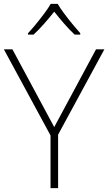

<svg xmlns="http://www.w3.org/2000/svg" viewBox="-20 -968 557 988"><path d="M259 -314 474 -714H517L279 -275V0H240V-271L0 -714H44ZM277 -948Q289 -927 309.5 -899.5Q330 -872 352.5 -844.5Q375 -817 393 -797V-790H364Q337 -815 309 -847.5Q281 -880 259 -908Q237 -880 208.5 -847.5Q180 -815 153 -790H124V-797Q143 -817 165.5 -844.5Q188 -872 208.5 -899.5Q229 -927 241 -948Z"/></svg>

Font: Noto Sans Arabic UI XLt
Style: Regular
Weight: 200
Designer: Monotype Design Team, Nadine Chahine and Nizar Qandah
Foundry: Monotype Imaging Inc.
Version: Version 2.010; ttfautohint (v1.8.4.7-5d5b)